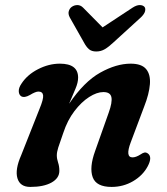

<svg xmlns="http://www.w3.org/2000/svg" viewBox="-20 -725 660 757"><path d="M63.5 -345.5Q54.5 -351.5 54 -365.2Q53.5 -379 64.5 -395Q87.5 -430.5 130 -452.2Q172.5 -474 216 -474Q288 -474 288 -419Q288 -399.5 277.5 -375Q267 -350.5 252.5 -316Q311.5 -403 375 -438.5Q438.5 -474 495 -474Q538.5 -474 556.2 -452.5Q574 -431 571 -392.8Q568 -354.5 548.5 -305L495.5 -164Q473 -104.5 502.5 -104.5Q516 -104.5 534 -116Q542.5 -122 549.2 -123.5Q556 -125 563.5 -119.5Q581.5 -105.5 562.5 -69.5Q543 -33 504.5 -10.5Q466 12 420 12Q359.5 12 345.5 -26.2Q331.5 -64.5 355 -129.5L408.5 -280.5Q423.5 -322 419.2 -342Q415 -362 387.5 -362Q362 -362 331.5 -342.5Q301 -323 273.5 -287Q246 -251 229.5 -201Q215 -160.5 209.5 -142.8Q204 -125 204 -112.5Q204 -99 209 -84.2Q214 -69.5 214 -51.5Q214 -22.5 183 -5.2Q152 12 99.5 12Q59 12 48.8 -22Q38.5 -56 63.5 -113L135.5 -295Q152 -334.5 150 -349.2Q148 -364 131.5 -364Q120 -364 98 -350.5Q76 -338 63.5 -345.5ZM427 -557.5Q409 -540.5 393.5 -531.2Q378 -522 359.5 -522Q341 -522 330.5 -531.2Q320 -540.5 311 -557.5L255 -656.5Q248 -670 251.2 -681Q254.5 -692 263 -698Q273 -705 285.2 -705Q297.5 -705 307.5 -695L384.5 -617L503 -695Q518.5 -705 530.8 -705Q543 -705 549.5 -698Q554.5 -692 552 -681Q549.5 -670 535.5 -656.5Z"/></svg>

Font: Fraunces 9pt S100 SemiBold
Style: Italic
Weight: 600
Italic angle: -16°
Version: Version 1.000; ttfautohint (v1.8.3)